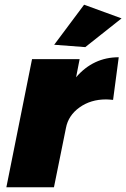

<svg xmlns="http://www.w3.org/2000/svg" viewBox="-20 -795 536 815"><path d="M484 -552 460 -371Q440 -373 430 -373Q365 -373 317.5 -339Q270 -305 260 -252L209 0H7L116 -544H318L303 -467Q376 -552 484 -552ZM337 -775 496 -717 342 -595 210 -605Z"/></svg>

Font: Gontserrat ExtraBold
Style: Italic
Weight: 800
Italic angle: -11.3°
Designer: Julieta Ulanovsky
Foundry: Julieta Ulanovsky
Version: Version 6.001